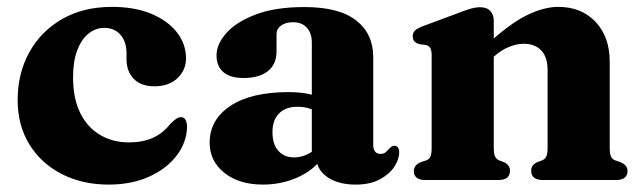

<svg xmlns="http://www.w3.org/2000/svg" viewBox="-20 -510 1821 544"><path d="M507 -344.5Q507 -311.5 482.8 -288.5Q458.5 -265.5 418 -265.5Q379 -265.5 358.8 -286.8Q338.5 -308 338.5 -342V-358.5Q338.5 -391.5 321.5 -411.2Q304.5 -431 275.5 -431Q251 -431 231 -415Q211 -399 199 -367.8Q187 -336.5 187 -291.5Q187 -230.5 207.5 -189.5Q228 -148.5 264 -127.5Q300 -106.5 345.5 -106.5Q383 -106.5 412 -119Q441 -131.5 462.5 -159Q474 -170 480.2 -174Q486.5 -178 493 -178Q502 -178 506 -169.8Q510 -161.5 510 -149.5Q508.5 -105.5 480 -68.5Q451.5 -31.5 402 -9.2Q352.5 13 287.5 13Q213.5 13 155.2 -16.8Q97 -46.5 63.5 -100.5Q30 -154.5 30 -226.5Q30 -302 63 -361.8Q96 -421.5 156 -456Q216 -490.5 297.5 -490.5Q362 -490.5 409 -470.8Q456 -451 481.5 -418Q507 -385 507 -344.5Z M876 -66V-76.5L863.5 -78V-389Q863.5 -416 849.5 -431.5Q835.5 -447 810.5 -447Q789 -447 776.2 -437.5Q763.5 -428 763.5 -413.5V-364Q763.5 -328 739 -308.5Q714.5 -289 670 -289Q632 -289 612.8 -305.8Q593.5 -322.5 593.5 -353Q593.5 -385 621.5 -416.5Q649.5 -448 704.8 -469Q760 -490 842.5 -490Q941 -490 989.2 -452Q1037.5 -414 1037.5 -348.5V-99Q1037.5 -87 1042.8 -80.5Q1048 -74 1058 -74Q1068 -74 1073.2 -79Q1078.5 -84 1083 -89Q1086 -92 1089.2 -94.5Q1092.5 -97 1097 -97Q1104.5 -97 1107.8 -91.8Q1111 -86.5 1111 -78Q1111 -58.5 1097.2 -37.5Q1083.5 -16.5 1056 -1.8Q1028.5 13 987.5 13Q937.5 13 906.8 -8.8Q876 -30.5 876 -66ZM574 -105.5Q574 -171 632.8 -210Q691.5 -249 797.5 -249Q828.5 -249 852.5 -244.2Q876.5 -239.5 893 -231L879 -193.5Q865.5 -200.5 852 -204Q838.5 -207.5 822.5 -207.5Q789.5 -207.5 770.8 -188.8Q752 -170 752 -135.5Q752 -100.5 769 -82.2Q786 -64 813 -64Q833.5 -64 852.5 -73.5Q871.5 -83 883 -98.5L894.5 -64.5Q868.5 -27.5 822.8 -7.2Q777 13 725 13Q657.5 13 615.8 -20.2Q574 -53.5 574 -105.5Z M1379 -451.5V-91.5Q1379 -74 1382.8 -66.5Q1386.5 -59 1394.5 -55.5L1409 -50Q1425 -42 1425 -26.5Q1425 0 1392.5 0H1184.5Q1168 0 1160.2 -6.8Q1152.5 -13.5 1152.5 -25Q1152.5 -33.5 1157.2 -39.8Q1162 -46 1172 -50.5L1187.5 -55.5Q1196 -58.5 1199.5 -66.2Q1203 -74 1203 -91.5V-354Q1203 -368 1199 -374.2Q1195 -380.5 1186.5 -382.5L1168 -385Q1158 -388 1153.8 -393.2Q1149.5 -398.5 1149.5 -407Q1149.5 -417 1155.2 -423Q1161 -429 1176 -435L1279.5 -473.5Q1301 -482 1314.8 -485.8Q1328.5 -489.5 1340.5 -489.5Q1359.5 -489.5 1369.2 -478.8Q1379 -468 1379 -451.5ZM1362.5 -335 1336.5 -362.5 1353.5 -378Q1420.5 -440.5 1470 -465.5Q1519.5 -490.5 1562 -490.5Q1627.5 -490.5 1667.5 -448Q1707.5 -405.5 1707.5 -335.5V-92Q1707.5 -74.5 1711.2 -66.5Q1715 -58.5 1723.5 -55.5L1738 -50.5Q1748.5 -46 1753.2 -39.8Q1758 -33.5 1758 -25Q1758 -13.5 1750.2 -6.8Q1742.5 0 1725.5 0H1518Q1485 0 1485 -26.5Q1485 -42 1501 -50L1515.5 -55.5Q1524.5 -59 1528 -66.8Q1531.5 -74.5 1531.5 -92V-310.5Q1531.5 -348.5 1513.5 -367.2Q1495.5 -386 1464 -386Q1445 -386 1423.2 -377.5Q1401.5 -369 1381.5 -351.5Z"/></svg>

Font: Fraunces
Style: Bold
Weight: 700
Version: Version 1.000;[b76b70a41]